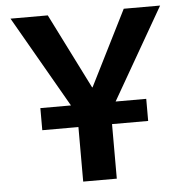

<svg xmlns="http://www.w3.org/2000/svg" viewBox="-52 -781 802 831"><g transform="rotate(-5 349.0 -365.0)"><path d="M119 -237V-333H252L24 -730H186L350 -403H352L516 -730H674L446 -333H579V-237H422V0H276V-237Z"/></g></svg>

Font: Mplus 1p Bold
Style: Bold
Weight: 700
Version: Version 1.061